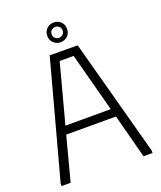

<svg xmlns="http://www.w3.org/2000/svg" viewBox="-156 -961 886 1059"><g transform="rotate(-20 287.0 -431.5)"><path d="M20 0V-15L205 -700L369 -699L554 -15V0H501L433 -258H141L73 0ZM154 -306H420L328 -652H246ZM287 -747Q265 -747 247 -762.5Q229 -778 229 -805Q229 -832 247 -847.5Q265 -863 287 -863Q310 -863 327.5 -847.5Q345 -832 345 -805Q345 -778 327.5 -762.5Q310 -747 287 -747ZM255 -805Q255 -790 264.5 -781.5Q274 -773 287 -773Q300 -773 309.5 -781.5Q319 -790 319 -805Q319 -820 309.5 -828.5Q300 -837 287 -837Q274 -837 264.5 -828.5Q255 -820 255 -805Z"/></g></svg>

Font: Phudu Light
Style: Regular
Weight: 300
Version: Version 1.005;gftools[0.9.23]